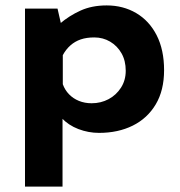

<svg xmlns="http://www.w3.org/2000/svg" viewBox="-20 -479 663 709"><path d="M345.7 11.7Q306.6 11.7 269.5 -2.4Q232.4 -16.6 207 -43.9L210.9 -85V210H72.3V-447.3H192.4L211.9 -362.3L201.2 -391.6Q235.4 -420.9 277.3 -439.9Q319.3 -459 374 -459Q434.6 -459 482.9 -430.7Q531.2 -402.3 558.6 -348.6Q585.9 -294.9 585.9 -219.7Q585.9 -145.5 555.2 -93.8Q524.4 -42 470.2 -15.1Q416 11.7 345.7 11.7ZM318.4 -97.7Q352.5 -97.7 380.9 -112.8Q409.2 -127.9 426.8 -155.3Q444.3 -182.6 444.3 -217.8Q444.3 -254.9 428.7 -282.2Q413.1 -309.6 386.7 -325.2Q360.4 -340.8 328.1 -340.8Q299.8 -340.8 278.3 -333.5Q256.8 -326.2 240.2 -311.5Q223.6 -296.9 211.9 -275.4V-168Q219.7 -146.5 234.9 -130.9Q250 -115.2 271.5 -106.4Q293 -97.7 318.4 -97.7Z"/></svg>

Font: Josefin Sans CFJ
Style: Bold
Weight: 700
Designer: Santiago Orozco
Foundry: Typemade
Version: Version 2.001